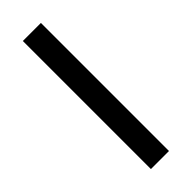

<svg xmlns="http://www.w3.org/2000/svg" viewBox="-320 -801 1060 1060"><g transform="rotate(-45 209.5 -271.0)"><path d="M139 -771H280V229H139Z"/></g></svg>

Font: Noto Sans Khmer ExtraCondensed Black
Style: Regular
Weight: 900
Width: 2
Designer: Danh Hong and the Monotype Design Team
Foundry: Monotype Imaging Inc.
Version: Version 2.004